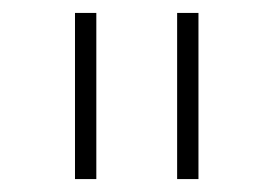

<svg xmlns="http://www.w3.org/2000/svg" viewBox="-20 -760 424 297"><path d="M96 -483V-740H129V-483ZM254 -483V-740H287V-483Z"/></svg>

Font: IBM Plex Sans KR ExtraLight
Style: Regular
Weight: 200
Designer: Mike Abbink; Paul van der Laan; Pieter van Rosmalen; Wujin Sim; Chorong Kim; Dohee Lee;
Foundry: Sandoll Inc.
Version: Version 1.001